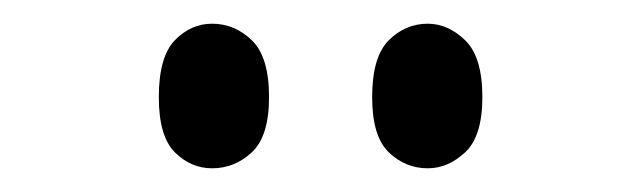

<svg xmlns="http://www.w3.org/2000/svg" viewBox="-20 -772 542 162"><path d="M341 -630Q322 -630 308 -643.5Q294 -657 294 -690Q294 -724 308 -738Q322 -752 341 -752Q358 -752 372.5 -738Q387 -724 387 -690Q387 -657 372.5 -643.5Q358 -630 341 -630ZM159 -630Q141 -630 127.5 -643.5Q114 -657 114 -690Q114 -724 127.5 -738Q141 -752 159 -752Q178 -752 192.5 -738Q207 -724 207 -690Q207 -657 192.5 -643.5Q178 -630 159 -630Z"/></svg>

Font: Noto Serif Display Condensed
Style: Bold
Weight: 700
Width: 3
Designer: Monotype Design Team
Foundry: Monotype Imaging Inc.
Version: Version 2.009